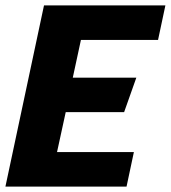

<svg xmlns="http://www.w3.org/2000/svg" viewBox="-22 -687 629 707"><path d="M140 -667H587L560 -540H276L246 -401H480L435 -274H220L188 -127H471L444 0H-2Z"/></svg>

Font: Epunda Sans ExtraBold
Style: Italic
Weight: 800
Italic angle: -12.0243°
Designer: Simon Atzbach
Foundry: typofactur
Version: Version 2.204; ttfautohint (v1.8.4.7-5d5b)